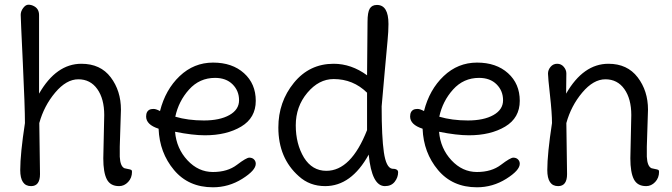

<svg xmlns="http://www.w3.org/2000/svg" viewBox="-20 -781 2857 816"><path d="M494 -315 489 -158V-115Q491 -74 509 -66Q516 -64 525 -62.5Q534 -61 537.5 -59Q541 -57 541 -51Q541 -25 524.5 -7.5Q508 10 486 10Q449 10 434 -19Q419 -48 419 -108L423 -292Q423 -361 393.5 -402.5Q364 -444 313 -444Q262 -444 214.5 -387.5Q167 -331 147 -258L150 -41Q150 10 112 10Q66 10 66 -58.5Q66 -127 86 -258Q86 -326 77 -514.5Q68 -703 68 -718Q68 -733 78.5 -747Q89 -761 100.5 -761Q112 -761 122 -756Q146 -745 146 -717Q146 -713 146 -710V-383Q219 -510 326 -510Q407 -510 450.5 -452.5Q494 -395 494 -315Z M894 -450Q828 -450 783.5 -400.5Q739 -351 725 -285Q779 -269 846.5 -269Q914 -269 955 -292Q996 -315 996 -355Q996 -395 968.5 -422.5Q941 -450 894 -450ZM851 -206Q799 -206 724 -221Q730 -150 776.5 -100Q823 -50 885 -50Q947 -50 987 -80.5Q1027 -111 1039.5 -111Q1052 -111 1059.5 -103.5Q1067 -96 1067 -85Q1067 -57 1009.5 -21Q952 15 885 15Q781 15 719.5 -58.5Q658 -132 654 -234Q601 -251 601 -286Q601 -309 618 -316Q624 -318 633.5 -318Q643 -318 660 -309Q683 -400 743.5 -457.5Q804 -515 885.5 -515Q967 -515 1017 -470Q1067 -425 1067 -352.5Q1067 -280 1005 -243Q943 -206 851 -206Z M1540 -228V-387Q1481 -445 1398 -445Q1335 -445 1286 -386.5Q1237 -328 1237 -248.5Q1237 -169 1272 -111Q1307 -55 1367 -55Q1472 -55 1540 -228ZM1582 -760Q1631 -760 1631 -679Q1631 -648 1627 -607L1615 -476Q1604 -354 1602 -329Q1602 -198 1611.5 -133.5Q1621 -69 1646 -64Q1672 -64 1672 -49Q1672 -27 1657.5 -8.5Q1643 10 1616 10Q1560 10 1547 -124Q1473 10 1362 10Q1296 10 1250 -32Q1163 -109 1163 -239Q1163 -348 1229 -429Q1295 -510 1398 -510Q1473 -510 1540 -461Q1542 -647 1542 -688Q1542 -729 1551.5 -744.5Q1561 -760 1582 -760Z M2016 -450Q1950 -450 1905.5 -400.5Q1861 -351 1847 -285Q1901 -269 1968.5 -269Q2036 -269 2077 -292Q2118 -315 2118 -355Q2118 -395 2090.5 -422.5Q2063 -450 2016 -450ZM1973 -206Q1921 -206 1846 -221Q1852 -150 1898.5 -100Q1945 -50 2007 -50Q2069 -50 2109 -80.5Q2149 -111 2161.5 -111Q2174 -111 2181.5 -103.5Q2189 -96 2189 -85Q2189 -57 2131.5 -21Q2074 15 2007 15Q1903 15 1841.5 -58.5Q1780 -132 1776 -234Q1723 -251 1723 -286Q1723 -309 1740 -316Q1746 -318 1755.5 -318Q1765 -318 1782 -309Q1805 -400 1865.5 -457.5Q1926 -515 2007.5 -515Q2089 -515 2139 -470Q2189 -425 2189 -352.5Q2189 -280 2127 -243Q2065 -206 1973 -206Z M2734 -315 2729 -158V-115Q2731 -74 2749 -66Q2756 -64 2765 -62.5Q2774 -61 2777.5 -59Q2781 -57 2781 -51Q2781 -25 2764.5 -7.5Q2748 10 2726 10Q2689 10 2674 -19Q2659 -48 2659 -108L2663 -292Q2663 -361 2633.5 -402.5Q2604 -444 2553 -444Q2502 -444 2454.5 -387.5Q2407 -331 2387 -258L2390 -41Q2390 10 2352 10Q2306 10 2306 -58.5Q2306 -127 2326 -258Q2326 -300 2317.5 -376Q2309 -452 2309 -468Q2309 -484 2320 -497Q2331 -510 2348 -510Q2365 -510 2376 -497Q2387 -484 2387 -469Q2387 -454 2386.5 -424Q2386 -394 2386 -383Q2459 -510 2566 -510Q2646 -510 2690 -452.5Q2734 -395 2734 -315Z"/></svg>

Font: Delius Swash Caps
Style: Regular
Weight: 400
Designer: Natalia Raices
Foundry: Natalia Raices
Version: Version 1.002